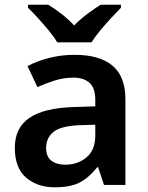

<svg xmlns="http://www.w3.org/2000/svg" viewBox="-20 -786 630 816"><path d="M297 -553Q403 -553 458 -507Q513 -461 513 -364V0H422L397 -75H393Q358 -31 319 -10.5Q280 10 212 10Q139 10 91 -31Q43 -72 43 -158Q43 -243 105 -285Q167 -327 292 -331L385 -334V-361Q385 -412 360.5 -434Q336 -456 292 -456Q251 -456 213 -444Q175 -432 139 -416L97 -505Q138 -527 189.5 -540Q241 -553 297 -553ZM320 -254Q239 -251 207.5 -225.5Q176 -200 176 -157Q176 -120 198.5 -103Q221 -86 256 -86Q311 -86 348 -117.5Q385 -149 385 -210V-256ZM223 -606Q210 -629 187.5 -656Q165 -683 141.5 -709Q118 -735 99 -753V-766H185Q211 -750 240.5 -727.5Q270 -705 295 -678Q322 -705 352 -727.5Q382 -750 408 -766H494V-753Q476 -735 452 -709Q428 -683 405.5 -656Q383 -629 369 -606Z"/></svg>

Font: Noto Sans Adlam Unjoined SemiBold
Style: Regular
Weight: 600
Version: Version 3.001